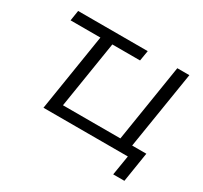

<svg xmlns="http://www.w3.org/2000/svg" viewBox="-172 -942 1413 1338"><g transform="rotate(30 535.0 -273.0)"><path d="M879 159 905 0H226L325 -622H85L98 -705H658L644 -622H421L335 -83H797L896 -705H993L893 -81H1007L969 159Z"/></g></svg>

Font: Nunito Sans 7pt SemiExpanded
Style: Italic
Weight: 400
Width: 6
Italic angle: -9°
Designer: Vernon Adams
Foundry: Vernon Adams
Version: Version 3.101;gftools[0.9.27]